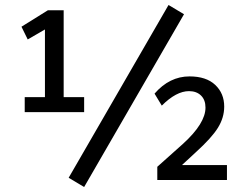

<svg xmlns="http://www.w3.org/2000/svg" viewBox="-20 -721 963 769"><path d="M655 -701 717 -664 317 28 255 -9ZM317 -332V-272H79V-332H160V-603L91 -563L66 -614L172 -680H235V-332ZM710 -60H889V0H610V-53L713 -145Q803 -227 803 -290Q803 -321 785 -338.5Q767 -356 737 -356Q686 -356 628 -298L599 -346Q659 -415 739 -415Q806 -415 842 -381Q878 -347 878 -294Q878 -250 853 -209.5Q828 -169 764 -111L710 -61Z"/></svg>

Font: Martel Sans
Style: Regular
Weight: 400
Designer: Dan Reynolds and Mathieu Réguer
Foundry: Dan Reynolds and Mathieu Réguer
Version: Version 1.001;PS 001.001;hotconv 1.0.70;makeotf.lib2.5.58329